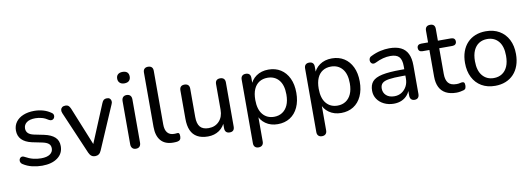

<svg xmlns="http://www.w3.org/2000/svg" viewBox="-65 -1138 4845 1750"><g transform="rotate(-10 2357.0 -262.5)"><path d="M241 9Q196 9 150.5 -1.5Q105 -12 65 -38Q54 -45 49.5 -55.5Q45 -66 46.5 -76.5Q48 -87 55 -95Q62 -103 72.5 -104.5Q83 -106 95 -99Q134 -77 170.5 -68Q207 -59 243 -59Q298 -59 326 -79Q354 -99 354 -132Q354 -160 335.5 -175.5Q317 -191 278 -199L185 -218Q123 -232 91.5 -264.5Q60 -297 60 -348Q60 -393 84.5 -426.5Q109 -460 153 -478Q197 -496 254 -496Q298 -496 337.5 -484.5Q377 -473 409 -450Q421 -443 424.5 -432.5Q428 -422 425.5 -411.5Q423 -401 416 -394Q409 -387 398 -385.5Q387 -384 374 -391Q345 -411 314.5 -419.5Q284 -428 254 -428Q200 -428 172.5 -407Q145 -386 145 -352Q145 -326 161.5 -309Q178 -292 214 -284L307 -265Q372 -251 405 -220.5Q438 -190 438 -138Q438 -70 384.5 -30.5Q331 9 241 9Z M731 7Q712 7 698 -3Q684 -13 674 -35L504 -431Q497 -448 499 -462Q501 -476 512.5 -485Q524 -494 544 -494Q561 -494 571 -486Q581 -478 590 -458L747 -71H719L880 -458Q888 -478 898.5 -486Q909 -494 928 -494Q945 -494 954.5 -485Q964 -476 966 -462Q968 -448 960 -432L789 -35Q780 -13 765.5 -3Q751 7 731 7Z M1109 5Q1088 5 1076 -8Q1064 -21 1064 -44V-443Q1064 -467 1076 -479.5Q1088 -492 1109 -492Q1131 -492 1143 -479.5Q1155 -467 1155 -443V-44Q1155 -21 1143.5 -8Q1132 5 1109 5ZM1109 -600Q1082 -600 1066.5 -614.5Q1051 -629 1051 -653Q1051 -679 1066.5 -692.5Q1082 -706 1109 -706Q1138 -706 1152.5 -692.5Q1167 -679 1167 -653Q1167 -629 1152.5 -614.5Q1138 -600 1109 -600Z M1454 9Q1379 9 1340 -35.5Q1301 -80 1301 -164V-666Q1301 -689 1313 -700.5Q1325 -712 1346 -712Q1368 -712 1380 -700.5Q1392 -689 1392 -666V-171Q1392 -119 1413.5 -93.5Q1435 -68 1475 -68Q1484 -68 1491 -68.5Q1498 -69 1505 -70Q1516 -71 1521 -64Q1526 -57 1526 -36Q1526 -17 1517.5 -6.5Q1509 4 1490 7Q1481 8 1472 8.5Q1463 9 1454 9Z M1776 9Q1717 9 1677.5 -13Q1638 -35 1619 -78Q1600 -121 1600 -186V-448Q1600 -471 1611.5 -482.5Q1623 -494 1645 -494Q1667 -494 1679 -482.5Q1691 -471 1691 -448V-186Q1691 -124 1716 -94.5Q1741 -65 1795 -65Q1855 -65 1892.5 -105Q1930 -145 1930 -211V-448Q1930 -471 1941.5 -482.5Q1953 -494 1975 -494Q1997 -494 2009 -482.5Q2021 -471 2021 -448V-40Q2021 7 1977 7Q1955 7 1943.5 -5Q1932 -17 1932 -40V-127L1945 -110Q1925 -52 1880.5 -21.5Q1836 9 1776 9Z M2212 187Q2191 187 2179 175Q2167 163 2167 141V-448Q2167 -471 2179 -482.5Q2191 -494 2212 -494Q2234 -494 2245.5 -482.5Q2257 -471 2257 -448V-357L2246 -375Q2262 -430 2309 -463Q2356 -496 2422 -496Q2487 -496 2535 -465.5Q2583 -435 2610 -378.5Q2637 -322 2637 -244Q2637 -167 2610.5 -109.5Q2584 -52 2535.5 -21.5Q2487 9 2422 9Q2357 9 2310 -24Q2263 -57 2247 -111H2258V141Q2258 163 2246 175Q2234 187 2212 187ZM2401 -63Q2444 -63 2476.5 -84Q2509 -105 2527 -145Q2545 -185 2545 -244Q2545 -332 2506 -378Q2467 -424 2401 -424Q2357 -424 2324.5 -403.5Q2292 -383 2274.5 -343Q2257 -303 2257 -244Q2257 -156 2296 -109.5Q2335 -63 2401 -63Z M2799 187Q2778 187 2766 175Q2754 163 2754 141V-448Q2754 -471 2766 -482.5Q2778 -494 2799 -494Q2821 -494 2832.5 -482.5Q2844 -471 2844 -448V-357L2833 -375Q2849 -430 2896 -463Q2943 -496 3009 -496Q3074 -496 3122 -465.5Q3170 -435 3197 -378.5Q3224 -322 3224 -244Q3224 -167 3197.5 -109.5Q3171 -52 3122.5 -21.5Q3074 9 3009 9Q2944 9 2897 -24Q2850 -57 2834 -111H2845V141Q2845 163 2833 175Q2821 187 2799 187ZM2988 -63Q3031 -63 3063.5 -84Q3096 -105 3114 -145Q3132 -185 3132 -244Q3132 -332 3093 -378Q3054 -424 2988 -424Q2944 -424 2911.5 -403.5Q2879 -383 2861.5 -343Q2844 -303 2844 -244Q2844 -156 2883 -109.5Q2922 -63 2988 -63Z M3496 9Q3446 9 3405.5 -11Q3365 -31 3342.5 -65Q3320 -99 3320 -141Q3320 -195 3347 -226Q3374 -257 3438 -270.5Q3502 -284 3610 -284H3657V-226H3612Q3535 -226 3490.5 -219Q3446 -212 3428 -194.5Q3410 -177 3410 -146Q3410 -107 3437.5 -82Q3465 -57 3513 -57Q3551 -57 3580 -75.5Q3609 -94 3626 -125.5Q3643 -157 3643 -198V-313Q3643 -372 3619 -398.5Q3595 -425 3538 -425Q3505 -425 3470 -416Q3435 -407 3397 -388Q3382 -381 3371 -383.5Q3360 -386 3353.5 -395.5Q3347 -405 3346.5 -416.5Q3346 -428 3351.5 -439Q3357 -450 3371 -455Q3415 -477 3458.5 -486.5Q3502 -496 3540 -496Q3605 -496 3647 -475.5Q3689 -455 3710 -412.5Q3731 -370 3731 -304V-40Q3731 -17 3720 -5Q3709 7 3688 7Q3668 7 3656.5 -5Q3645 -17 3645 -40V-111H3654Q3646 -74 3624 -47Q3602 -20 3569.5 -5.5Q3537 9 3496 9Z M4076 9Q4017 9 3977.5 -12Q3938 -33 3918.5 -73Q3899 -113 3899 -171V-417H3835Q3817 -417 3807 -426.5Q3797 -436 3797 -452Q3797 -469 3807 -478Q3817 -487 3835 -487H3899V-596Q3899 -619 3911 -630.5Q3923 -642 3945 -642Q3967 -642 3978.5 -630.5Q3990 -619 3990 -596V-487H4111Q4130 -487 4140 -478Q4150 -469 4150 -452Q4150 -436 4140 -426.5Q4130 -417 4111 -417H3990V-179Q3990 -124 4013 -96Q4036 -68 4089 -68Q4108 -68 4121 -71.5Q4134 -75 4144 -75Q4153 -76 4159.5 -69Q4166 -62 4166 -43Q4166 -29 4161.5 -17.5Q4157 -6 4144 -2Q4132 2 4112 5.5Q4092 9 4076 9Z M4434 9Q4362 9 4309 -22Q4256 -53 4227 -110Q4198 -167 4198 -244Q4198 -302 4214.5 -348.5Q4231 -395 4262 -428Q4293 -461 4336.5 -478.5Q4380 -496 4434 -496Q4506 -496 4559 -465Q4612 -434 4641 -377.5Q4670 -321 4670 -244Q4670 -186 4653.5 -139Q4637 -92 4606 -59Q4575 -26 4531.5 -8.5Q4488 9 4434 9ZM4434 -63Q4478 -63 4510.5 -84Q4543 -105 4560.5 -145Q4578 -185 4578 -244Q4578 -332 4539 -378Q4500 -424 4434 -424Q4391 -424 4358.5 -403.5Q4326 -383 4308 -343Q4290 -303 4290 -244Q4290 -156 4329.5 -109.5Q4369 -63 4434 -63Z"/></g></svg>

Font: Nunito Medium
Style: Regular
Weight: 500
Designer: Vernon Adams
Foundry: Vernon Adams
Version: Version 3.601